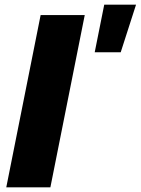

<svg xmlns="http://www.w3.org/2000/svg" viewBox="-20 -807 606 827"><path d="M7 0 155 -742H345L197 0ZM388 -582 429 -787H566L500 -582Z"/></svg>

Font: My Font
Style: Italic
Weight: 500
Designer: Julieta Ulanovsky
Foundry: Julieta Ulanovsky
Version: ""